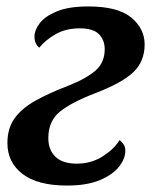

<svg xmlns="http://www.w3.org/2000/svg" viewBox="-20 -566 480 596"><path d="M188 10Q97 10 50 -26Q3 -62 3 -122Q3 -168 25.5 -199Q48 -230 90 -253.5Q132 -277 192 -300Q248 -322 276.5 -347Q305 -372 305 -413Q305 -442 287 -460Q269 -478 228 -478Q184 -478 152 -459.5Q120 -441 102 -418Q96 -422 91.5 -431Q87 -440 87 -453Q87 -472 103 -493.5Q119 -515 156 -530.5Q193 -546 254 -546Q346 -546 387.5 -511.5Q429 -477 429 -428Q429 -376 394.5 -342.5Q360 -309 274 -276Q201 -248 165.5 -219Q130 -190 130 -137Q130 -101 152 -79.5Q174 -58 219 -58Q263 -58 298.5 -80.5Q334 -103 351 -131Q357 -127 363 -119Q369 -111 369 -98Q369 -73 349 -48Q329 -23 289 -6.5Q249 10 188 10Z"/></svg>

Font: Noto Serif SemiCondensed SemiBold
Style: Italic
Weight: 600
Width: 4
Italic angle: -12°
Designer: Monotype Design Team
Foundry: Monotype Imaging Inc.
Version: Version 2.014; ttfautohint (v1.8.4.7-5d5b)